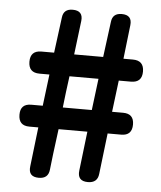

<svg xmlns="http://www.w3.org/2000/svg" viewBox="-52 -765 679 811"><g transform="rotate(5 287.5 -360.0)"><path d="M142.6 0Q96.7 0 102.5 -44.9L122.1 -211.9H84Q38.1 -211.9 38.1 -258.8Q38.1 -304.7 84 -304.7H132.8L149.4 -438.5H107.4Q60.5 -438.5 60.5 -485.4Q60.5 -532.2 107.4 -532.2H161.1L180.7 -682.6Q184.6 -719.7 223.6 -719.7Q268.6 -719.7 263.7 -675.8L246.1 -532.2H369.1L388.7 -682.6Q392.6 -719.7 431.6 -719.7Q476.6 -719.7 471.7 -675.8L455.1 -532.2H495.1Q542 -532.2 542 -485.4Q542 -438.5 495.1 -438.5H443.4L426.8 -304.7H473.6Q519.5 -304.7 519.5 -258.8Q519.5 -211.9 473.6 -211.9H416L395.5 -39.1Q391.6 0 350.6 0Q304.7 0 310.5 -45.9L330.1 -211.9H208L194.3 -105.5L186.5 -38.1Q182.6 0 142.6 0ZM217.8 -304.7H340.8L357.4 -438.5H234.4L225.6 -371.1Z"/></g></svg>

Font: Bpmf GenSen Rounded B
Style: B
Weight: 700
Foundry: But Ko
Version: Version 1.320